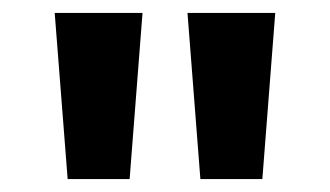

<svg xmlns="http://www.w3.org/2000/svg" viewBox="-20 -734 512 298"><path d="M64.9 -713.9 85 -456.1H181.2L201.2 -713.9ZM271 -713.9 291 -456.1H387.2L407.2 -713.9Z"/></svg>

Font: Open Sans bold
Style: Bold
Weight: 700
Foundry: Ascender Corporation
Version: Version 1.100;PS 001.100;hotconv 1.0.88;makeotf.lib2.5.64775